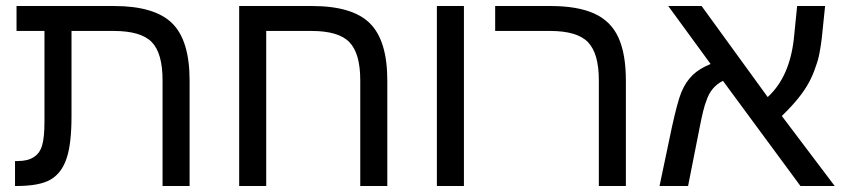

<svg xmlns="http://www.w3.org/2000/svg" viewBox="-20 -619 2811 639"><path d="M128 -516H35V-599H359Q494 -599 552.5 -542Q611 -485 611 -351V0H521V-352Q521 -442 485 -479Q449 -516 358 -516H218V-232Q218 -187 214 -152Q210 -117 202 -93Q186 -44 149.5 -22Q113 0 35 0H30V-83H38Q73 -83 92 -96Q112 -108 120 -134.5Q128 -161 128 -214Z M1179 -352Q1179 -441 1143 -478.5Q1107 -516 1017 -516H866V0H776V-599H1018Q1153 -599 1211 -541.5Q1269 -484 1269 -351V0H1179Z M1434 0V-599H1524V0Z M2063 0H1973V-352Q1973 -441 1937 -478.5Q1901 -516 1811 -516H1628V-599H1812Q1902 -599 1957.5 -574Q2013 -549 2038 -494.5Q2063 -440 2063 -351Z M2204 -599H2315L2535 -296Q2572 -330 2593.5 -378.5Q2615 -427 2622 -490L2633 -599H2726L2715 -492Q2712 -467 2707.5 -443Q2703 -419 2695 -398Q2686 -370 2672.5 -345Q2659 -320 2637.5 -293Q2616 -266 2582 -233L2758 0H2644L2386 -350Q2346 -330 2331 -284Q2326 -272 2320.5 -250Q2315 -228 2309 -197L2270 0H2175L2216 -195Q2225 -236 2233 -266Q2241 -296 2248 -313Q2263 -348 2285.5 -369.5Q2308 -391 2345 -406Z"/></svg>

Font: Noto Sans Hebrew Droid
Style: Regular
Weight: 400
Designer: Monotype Design Team
Foundry: Monotype Imaging Inc.
Version: Version 1.100